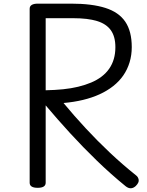

<svg xmlns="http://www.w3.org/2000/svg" viewBox="-20 -1018 810 1055"><path d="M187 14Q165 14 154 7Q143 0 143 -14V-970Q143 -984 154.5 -991Q166 -998 188 -998H371Q485 -998 559 -974.5Q633 -951 668.5 -898.5Q704 -846 704 -759Q704 -715 692 -675.5Q680 -636 657.5 -603.5Q635 -571 602 -545Q569 -519 527.5 -500Q486 -481 436 -469Q386 -457 329 -452Q387 -382 451 -313Q515 -244 584 -179Q653 -114 728 -54Q739 -46 742 -30.5Q745 -15 726 4Q713 16 699 16.5Q685 17 670 5Q589 -61 512.5 -135Q436 -209 365.5 -286Q295 -363 231 -439V-14Q231 0 220 7Q209 14 187 14ZM231 -522Q282 -523 326.5 -527.5Q371 -532 410 -541.5Q449 -551 481 -564.5Q513 -578 538 -597Q563 -616 580 -640.5Q597 -665 605.5 -694.5Q614 -724 614 -759Q614 -817 589 -852Q564 -887 513 -902.5Q462 -918 383 -918H231Z"/></svg>

Font: Playwrite ES
Style: Regular
Weight: 400
Designer: Veronika Burian, José Scaglione
Foundry: TypeTogether
Version: Version 1.002